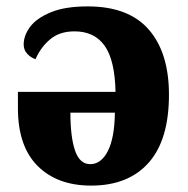

<svg xmlns="http://www.w3.org/2000/svg" viewBox="-20 -570 589 600"><path d="M265 10Q159 10 97.5 -51.5Q36 -113 36 -232V-283H341Q339 -382 307 -427Q275 -472 213 -472Q166 -472 136.5 -447Q107 -422 91 -385Q76 -390 65 -402Q54 -414 54 -431Q54 -459 74 -486Q94 -513 138.5 -531.5Q183 -550 254 -550Q382 -550 445 -477.5Q508 -405 508 -274Q508 -133 444.5 -61.5Q381 10 265 10ZM262 -57Q296 -57 317 -98Q338 -139 339 -218H200Q200 -142 214.5 -99.5Q229 -57 262 -57Z"/></svg>

Font: Noto Serif SemiCondensed ExtraBold
Style: Regular
Weight: 800
Width: 4
Designer: Monotype Design Team
Foundry: Monotype Imaging Inc.
Version: Version 2.015